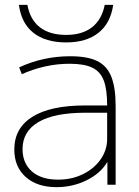

<svg xmlns="http://www.w3.org/2000/svg" viewBox="-20 -762 573 792"><path d="M213 10Q133 10 86 -32Q39 -74 39 -145Q39 -234 114 -280.5Q189 -327 330 -327H422Q422 -393 408 -430Q394 -467 360.5 -483Q327 -499 267 -499Q216 -499 166.5 -488Q117 -477 70 -456L59 -484Q108 -507 161 -518.5Q214 -530 270 -530Q340 -530 380.5 -510.5Q421 -491 439 -446Q457 -401 457 -325V0H423V-93H422Q395 -47 337.5 -18.5Q280 10 213 10ZM220 -21Q276 -21 322 -43.5Q368 -66 395 -104.5Q422 -143 422 -190V-297H332Q204 -297 138.5 -258.5Q73 -220 73 -147Q73 -89 111.5 -55Q150 -21 220 -21ZM253 -587Q168 -587 118 -626.5Q68 -666 58 -742H93Q104 -681 144.5 -649.5Q185 -618 253 -618Q319 -618 359.5 -649.5Q400 -681 412 -742H447Q436 -666 386 -626.5Q336 -587 253 -587Z"/></svg>

Font: M PLUS 1 ExtraLight
Style: Regular
Weight: 250
Version: Version 1.001